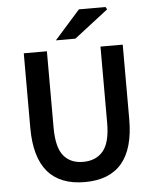

<svg xmlns="http://www.w3.org/2000/svg" viewBox="-58 -897 771 957"><g transform="rotate(-5 327.5 -418.0)"><path d="M328.1 12.2Q80.1 12.2 80.1 -280.8V-653.8H195.8V-272Q195.8 -173.3 230.2 -131.1Q264.6 -88.9 328.1 -88.9Q392.6 -88.9 428.2 -131.3Q463.9 -173.8 463.9 -272V-653.8H575.2V-280.8Q575.2 12.2 328.1 12.2ZM245.1 -704.1 373 -848.1H505.9L513.2 -835.9L342.8 -704.1Z"/></g></svg>

Font: Source Sans 3 Semibold
Style: Regular
Weight: 600
Designer: Paul D. Hunt
Foundry: Adobe
Version: Version 3.052;hotconv 1.1.0;makeotfexe 2.6.0